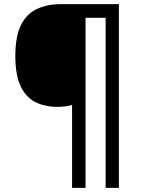

<svg xmlns="http://www.w3.org/2000/svg" viewBox="-20 -780 693 927"><path d="M554 127H490V-694H393V127H328V-273Q313 -269 295 -266.5Q277 -264 259 -264Q197 -264 151 -287Q105 -310 79.5 -364Q54 -418 54 -509Q54 -605 81.5 -659.5Q109 -714 159 -737Q209 -760 274 -760H554Z"/></svg>

Font: Noto Sans Symbols Medium
Style: Regular
Weight: 500
Version: Version 2.002